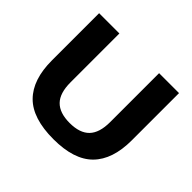

<svg xmlns="http://www.w3.org/2000/svg" viewBox="-170 -958 1185 1185"><g transform="rotate(45 423.0 -365.0)"><path d="M74.5 -328V-740H251.5V-313Q251.5 -219.5 294.2 -175.8Q337 -132 425 -132Q513 -132 555.5 -175.8Q598 -219.5 598 -313V-740H772V-328Q772 -160.5 688 -75.5Q604 9.5 425 9.5Q243 9.5 158.8 -75.5Q74.5 -160.5 74.5 -328Z"/></g></svg>

Font: Encode Sans Expanded
Style: Bold
Weight: 700
Width: 7
Designer: Multiple Designers
Foundry: Impallari Type
Version: Version 2.000